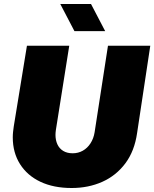

<svg xmlns="http://www.w3.org/2000/svg" viewBox="-20 -929 773 962"><path d="M339 13Q249 13 183 -18Q117 -49 80.5 -106.5Q44 -164 44 -241Q44 -255 45.5 -268.5Q47 -282 49 -296L115 -700H327L260 -278Q259 -271 258.5 -265Q258 -259 258 -253Q258 -227 267.5 -206Q277 -185 296.5 -173Q316 -161 344 -161Q372 -161 395 -174Q418 -187 433.5 -211Q449 -235 454 -266L521 -700H733L667 -263Q654 -172 608 -110.5Q562 -49 492.5 -18Q423 13 339 13ZM353 -773 282 -909H436L507 -773Z"/></svg>

Font: MuseoModerno Thin Black
Style: Italic
Weight: 900
Italic angle: -9°
Version: Version 1.003